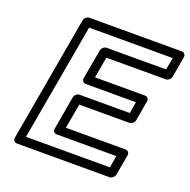

<svg xmlns="http://www.w3.org/2000/svg" viewBox="-133 -866 1013 1022"><g transform="rotate(20 373.5 -355.5)"><path d="M578 -333H293C278 -333 266 -319 264 -308L231 -118C228 -103 240 -93 251 -93H589L577 -25H102L219 -686H693L680 -617H343C328 -617 316 -603 314 -592L284 -423C281 -408 294 -398 305 -398H589ZM594 -283C605 -283 620 -293 623 -308L643 -423C645 -434 638 -448 623 -448H339L360 -567H697C708 -567 723 -577 726 -592L747 -711C749 -722 741 -736 726 -736H203C192 -736 176 -726 173 -711L48 0C46 11 54 25 69 25H593C604 25 620 15 623 0L644 -118C646 -129 638 -143 623 -143H285L310 -283Z"/></g></svg>

Font: Asimov
Style: WidOuIt
Weight: 500
Designer: Google
Version: Version 2.000980; 2014